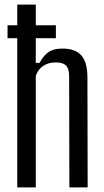

<svg xmlns="http://www.w3.org/2000/svg" viewBox="-20 -820 456 840"><path d="M55.5 0V-800H136.5V-545H153Q170 -576.5 192 -592Q214 -607.5 254 -607.5Q309.5 -607.5 336 -577.5Q362.5 -547.5 362.5 -481L363.5 0H283.5L282.5 -487Q282.5 -519 269 -533Q255.5 -547 225 -547Q192.5 -547 170 -532.5Q147.5 -518 136.5 -488.5V0ZM13 -709.5H224.5V-653H13Z"/></svg>

Font: Big Shoulders Text Thin
Style: Regular
Weight: 400
Version: Version 2.002